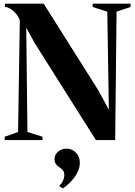

<svg xmlns="http://www.w3.org/2000/svg" viewBox="-20 -763 734 1046"><path d="M5.5 0V-18L78.5 -44L88 -651.5Q82.5 -669 69.2 -685.8Q56 -702.5 39 -713.5Q22 -724.5 7 -725V-743H218L514 -273.5L573 -165.5L564.5 -699.5L485 -725V-743H691.5V-725L615 -699.5L607.5 0H502.5L171 -525L123 -612L129.5 -44L211.5 -18V0ZM415 123.5Q415 153 399.5 180.8Q384 208.5 362.8 229.8Q341.5 251 323.5 263H322.5L304 252V248.5Q318 234.5 324.2 219Q330.5 203.5 330.5 192.5Q330.5 178.5 325.8 169.2Q321 160 304.5 149Q292 141 284.5 130.2Q277 119.5 277 105Q277 87 286.8 74Q296.5 61 310.8 54Q325 47 340 47H343.5Q373 47 394 68.8Q415 90.5 415 123.5Z"/></svg>

Font: Merriweather 144pt
Style: Bold
Weight: 700
Version: Version 2.100